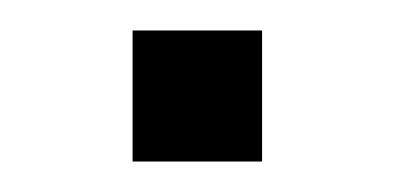

<svg xmlns="http://www.w3.org/2000/svg" viewBox="-20 -106 259 126"><path d="M67 0V-86H152V0Z"/></svg>

Font: Mulish ExtraLight Light
Style: Regular
Weight: 300
Version: Version 3.603